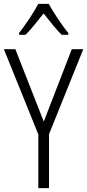

<svg xmlns="http://www.w3.org/2000/svg" viewBox="-20 -967 448 987"><path d="M231 -947H177C154 -903 109 -837 78 -797V-788H111C140 -816 175 -861 204 -898C234 -860 267 -818 297 -788H331V-797C304 -830 255 -901 231 -947ZM205 -342 59 -714H0L177 -276V0H232V-277L408 -714H349Z"/></svg>

Font: Noto Sans Thai Looped Condensed Light
Style: Regular
Weight: 300
Width: 3
Designer: Sasikarn Vongin, Ben Mitchell
Foundry: The Fontpad Ltd
Version: Version 1.001